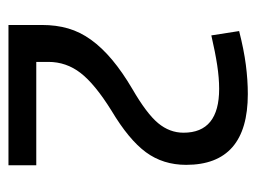

<svg xmlns="http://www.w3.org/2000/svg" viewBox="-94 -798 591 442"><g transform="rotate(90 201.0 -576.5)"><path d="M37 -378Q37 -411 45 -438.5Q53 -466 71 -491Q89 -516 117 -539.5Q145 -563 184 -586Q241 -619 263 -645.5Q285 -672 285 -704Q285 -786 184 -786Q159 -786 129.5 -781.5Q100 -777 61 -768L51 -832Q94 -843 129 -847.5Q164 -852 196 -852Q359 -852 359 -710Q359 -657 330 -617.5Q301 -578 234 -538Q173 -500 147.5 -467Q122 -434 122 -393V-365H360V-301H37Z"/></g></svg>

Font: Encode Sans Narrow
Style: Regular
Weight: 400
Designer: Pablo Impallari, Andres Torresi
Foundry: Pablo Impallari, Andres Torresi
Version: Version 1.000; ttfautohint (v1.00) -l 8 -r 50 -G 200 -x 14 -